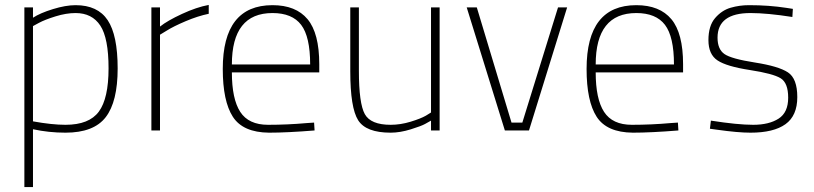

<svg xmlns="http://www.w3.org/2000/svg" viewBox="-20 -530 3308 780"><path d="M79 230V-500H114V-458Q143 -477 195 -493Q247 -509 287 -509Q377 -509 417.5 -448Q458 -387 458 -252Q458 -117 409.5 -54Q361 9 246 9Q178 9 114 -5V230ZM287 -477Q249 -477 205.5 -463.5Q162 -450 138 -437L114 -424V-37Q191 -23 246 -23Q342 -23 381.5 -76.5Q421 -130 421 -252.5Q421 -375 387.5 -426Q354 -477 287 -477Z M595 0V-500H630V-422Q660 -446 719.5 -473.5Q779 -501 828 -510V-474Q784 -465 734.5 -444Q685 -423 658 -406L630 -389V0Z M1226 -30 1256 -32 1258 0Q1146 9 1073 9Q967 8 926 -55.5Q885 -119 885 -250Q885 -509 1087 -509Q1182 -509 1229.5 -452Q1277 -395 1277 -269V-236H922Q922 -128 956 -75.5Q990 -23 1069 -23Q1148 -23 1226 -30ZM922 -268H1240Q1240 -381 1203.5 -429Q1167 -477 1087 -477Q922 -477 922 -268Z M1731 -500H1766V0H1731V-40Q1722 -35 1707 -26.5Q1692 -18 1648.5 -4.5Q1605 9 1567 9Q1467 9 1435 -41.5Q1403 -92 1403 -240V-500H1438V-242Q1438 -110 1462 -66.5Q1486 -23 1567 -23Q1607 -23 1648 -35.5Q1689 -48 1710 -60L1731 -73Z M1876 -500H1917L2058 -32H2102L2247 -500H2284L2129 0H2031Z M2704 -30 2734 -32 2736 0Q2624 9 2551 9Q2445 8 2404 -55.5Q2363 -119 2363 -250Q2363 -509 2565 -509Q2660 -509 2707.5 -452Q2755 -395 2755 -269V-236H2400Q2400 -128 2434 -75.5Q2468 -23 2547 -23Q2626 -23 2704 -30ZM2400 -268H2718Q2718 -381 2681.5 -429Q2645 -477 2565 -477Q2400 -477 2400 -268Z M3029 -477Q2895 -477 2895 -377Q2895 -330 2923 -310.5Q2951 -291 3047 -276Q3143 -261 3181 -236Q3219 -211 3219 -135.5Q3219 -60 3171 -25.5Q3123 9 3029 9Q2978 9 2893 -3L2864 -7L2868 -40Q2976 -23 3040 -23Q3104 -23 3143 -48Q3182 -73 3182 -133Q3182 -193 3151.5 -212Q3121 -231 3026.5 -245.5Q2932 -260 2895 -284.5Q2858 -309 2858 -367Q2858 -425 2885 -456.5Q2912 -488 2948 -498.5Q2984 -509 3023 -509Q3104 -509 3175 -498L3201 -494L3199 -461Q3097 -477 3029 -477Z"/></svg>

Font: Titillium Web
Style: Thin
Weight: 200
Version: Version 1.001;PS 57.000;hotconv 1.0.70;makeotf.lib2.5.55311